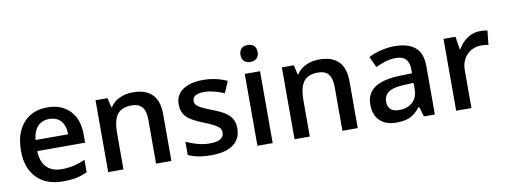

<svg xmlns="http://www.w3.org/2000/svg" viewBox="-61 -1079 3746 1421"><g transform="rotate(-10 1811.5 -368.5)"><path d="M317.9 9.8Q191.9 9.8 120.8 -63.7Q49.8 -137.2 49.8 -266.1Q49.8 -398.4 115.7 -474.1Q181.6 -549.8 296.9 -549.8Q403.8 -549.8 465.8 -484.9Q527.8 -419.9 527.8 -306.2V-244.1H168Q170.4 -165.5 210.4 -123.3Q250.5 -81.1 323.2 -81.1Q371.1 -81.1 412.4 -90.1Q453.6 -99.1 501 -120.1V-26.9Q459 -6.8 416 1.5Q373 9.8 317.9 9.8ZM296.9 -462.9Q242.2 -462.9 209.2 -428.2Q176.3 -393.6 169.9 -327.1H415Q414.1 -394 382.8 -428.5Q351.6 -462.9 296.9 -462.9Z M1133.3 0H1018.1V-332Q1018.1 -394.5 992.9 -425.3Q967.8 -456.1 913.1 -456.1Q840.3 -456.1 806.6 -413.1Q772.9 -370.1 772.9 -269V0H658.2V-540H748L764.2 -469.2H770Q794.4 -507.8 839.4 -528.8Q884.3 -549.8 939 -549.8Q1133.3 -549.8 1133.3 -352.1Z M1655.8 -153.8Q1655.8 -74.7 1598.1 -32.5Q1540.5 9.8 1433.1 9.8Q1325.2 9.8 1259.8 -22.9V-122.1Q1355 -78.1 1437 -78.1Q1543 -78.1 1543 -142.1Q1543 -162.6 1531.2 -176.3Q1519.5 -189.9 1492.7 -204.6Q1465.8 -219.2 1418 -237.8Q1324.7 -273.9 1291.7 -310.1Q1258.8 -346.2 1258.8 -403.8Q1258.8 -473.1 1314.7 -511.5Q1370.6 -549.8 1466.8 -549.8Q1562 -549.8 1647 -511.2L1609.9 -424.8Q1522.5 -460.9 1462.9 -460.9Q1372.1 -460.9 1372.1 -409.2Q1372.1 -383.8 1395.8 -366.2Q1419.4 -348.6 1499 -317.9Q1565.9 -292 1596.2 -270.5Q1626.5 -249 1641.1 -220.9Q1655.8 -192.9 1655.8 -153.8Z M1894.5 0H1779.8V-540H1894.5ZM1772.9 -683.1Q1772.9 -713.9 1789.8 -730.5Q1806.6 -747.1 1837.9 -747.1Q1868.2 -747.1 1885 -730.5Q1901.9 -713.9 1901.9 -683.1Q1901.9 -653.8 1885 -637Q1868.2 -620.1 1837.9 -620.1Q1806.6 -620.1 1789.8 -637Q1772.9 -653.8 1772.9 -683.1Z M2533.7 0H2418.5V-332Q2418.5 -394.5 2393.3 -425.3Q2368.2 -456.1 2313.5 -456.1Q2240.7 -456.1 2207 -413.1Q2173.3 -370.1 2173.3 -269V0H2058.6V-540H2148.4L2164.6 -469.2H2170.4Q2194.8 -507.8 2239.7 -528.8Q2284.7 -549.8 2339.4 -549.8Q2533.7 -549.8 2533.7 -352.1Z M3031.2 0 3008.3 -75.2H3004.4Q2965.3 -25.9 2925.8 -8.1Q2886.2 9.8 2824.2 9.8Q2744.6 9.8 2700 -33.2Q2655.3 -76.2 2655.3 -154.8Q2655.3 -238.3 2717.3 -280.8Q2779.3 -323.2 2906.2 -327.1L2999.5 -330.1V-358.9Q2999.5 -410.6 2975.3 -436.3Q2951.2 -461.9 2900.4 -461.9Q2858.9 -461.9 2820.8 -449.7Q2782.7 -437.5 2747.6 -420.9L2710.4 -502.9Q2754.4 -525.9 2806.6 -537.8Q2858.9 -549.8 2905.3 -549.8Q3008.3 -549.8 3060.8 -504.9Q3113.3 -460 3113.3 -363.8V0ZM2860.4 -78.1Q2922.9 -78.1 2960.7 -113Q2998.5 -147.9 2998.5 -210.9V-257.8L2929.2 -254.9Q2848.1 -252 2811.3 -227.8Q2774.4 -203.6 2774.4 -153.8Q2774.4 -117.7 2795.9 -97.9Q2817.4 -78.1 2860.4 -78.1Z M3547.4 -549.8Q3582 -549.8 3604.5 -544.9L3593.3 -438Q3568.8 -443.8 3542.5 -443.8Q3473.6 -443.8 3430.9 -398.9Q3388.2 -354 3388.2 -282.2V0H3273.4V-540H3363.3L3378.4 -444.8H3384.3Q3411.1 -493.2 3454.3 -521.5Q3497.6 -549.8 3547.4 -549.8Z"/></g></svg>

Font: f0_41264          
Style: Regular
Weight: 600
Foundry: Ascender Corporation
Version: Version 1.10